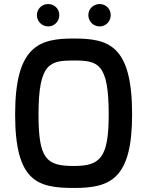

<svg xmlns="http://www.w3.org/2000/svg" viewBox="-20 -928 712 952"><path d="M171 -361C171 -618 229 -628 346 -628C466 -628 519 -615 519 -361C519 -145 477 -105 346 -105C209 -105 171 -140 171 -361ZM55 -361C55 -28 166 4 346 4C526 4 635 -38 635 -361C635 -704 519 -737 346 -737C178 -737 55 -704 55 -361ZM418 -853C418 -822 443 -797 474 -797C505 -797 529 -822 529 -853C529 -884 505 -908 474 -908C443 -908 418 -884 418 -853ZM163 -853C163 -822 188 -797 219 -797C250 -797 274 -822 274 -853C274 -884 250 -908 219 -908C188 -908 163 -884 163 -853Z"/></svg>

Font: Exo
Style: Demi Bold
Weight: 600
Designer: Natanael Gama
Version: Version 1.00